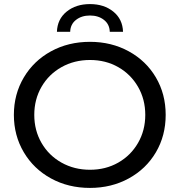

<svg xmlns="http://www.w3.org/2000/svg" viewBox="-20 -913 880 941"><path d="M48 -350Q48 -451 96.5 -533Q145 -615 230 -661.5Q315 -708 421 -708Q526 -708 611 -661.5Q696 -615 744 -533.5Q792 -452 792 -350Q792 -248 744 -166.5Q696 -85 611 -38.5Q526 8 421 8Q315 8 230 -38.5Q145 -85 96.5 -167Q48 -249 48 -350ZM692 -350Q692 -426 656.5 -487.5Q621 -549 559.5 -584Q498 -619 421 -619Q344 -619 281.5 -584Q219 -549 183.5 -487.5Q148 -426 148 -350Q148 -274 183.5 -212.5Q219 -151 281.5 -116Q344 -81 421 -81Q498 -81 559.5 -116Q621 -151 656.5 -212.5Q692 -274 692 -350ZM421 -893Q490 -893 535.5 -856Q581 -819 583 -757H518Q517 -794 489.5 -815.5Q462 -837 421 -837Q380 -837 352.5 -815.5Q325 -794 324 -757H259Q261 -819 306.5 -856Q352 -893 421 -893Z"/></svg>

Font: Montserrat Alternates Medium
Style: Regular
Weight: 500
Designer: Julieta Ulanovsky
Foundry: Julieta Ulanovsky
Version: Version 7.200